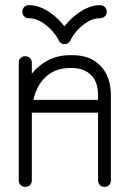

<svg xmlns="http://www.w3.org/2000/svg" viewBox="-20 -728 497 748"><path d="M104 -25Q104 -14 96.5 -7Q89 0 78 0Q68 0 60.5 -7Q53 -14 53 -25V-484Q53 -495 60.5 -502Q68 -509 78 -509Q89 -509 96.5 -502Q104 -495 104 -484V-441Q130 -474 168 -493.5Q206 -513 252 -513H264Q332 -513 372 -471Q412 -429 412 -356V-25Q412 -14 405 -7Q398 0 387 0Q376 0 369 -7Q362 -14 362 -25V-289H104Q104 -285 104 -280ZM252 -463Q197 -463 160 -430Q123 -397 110 -339H362V-356Q362 -411 333.5 -437Q305 -463 262 -463ZM209 -570Q201 -588 183 -608Q165 -628 141.5 -642.5Q118 -657 92 -657Q81 -657 74 -664.5Q67 -672 67 -682Q67 -693 74 -700.5Q81 -708 92 -708Q121 -708 147.5 -695Q174 -682 195.5 -663Q217 -644 231 -625Q245 -644 267 -663Q289 -682 315.5 -695Q342 -708 370 -708Q381 -708 388.5 -700.5Q396 -693 396 -682Q396 -672 388.5 -664.5Q381 -657 370 -657Q344 -657 320.5 -642.5Q297 -628 279.5 -608Q262 -588 254 -570Q247 -556 231 -556Q216 -556 209 -570Z"/></svg>

Font: Libertine Sup
Style: Regular
Weight: 400
Designer: Bastien Sozeau
Foundry: NBR — Bastien Sozeau
Version: Version 2.003; ttfautohint (v1.8.4.7-5d5b);gftools[0.9.33]